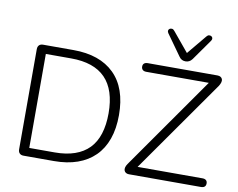

<svg xmlns="http://www.w3.org/2000/svg" viewBox="-95 -1072 1490 1201"><g transform="rotate(10 650.0 -471.5)"><path d="M126 0Q110 0 101 -9Q92 -18 92 -35V-670Q92 -687 101 -696Q110 -705 126 -705H319Q487 -705 578.5 -615Q670 -525 670 -353Q670 -267 646.5 -201Q623 -135 578 -90.5Q533 -46 468 -23Q403 0 319 0ZM153 -54H314Q387 -54 441.5 -73Q496 -92 532 -129Q568 -166 586 -222.5Q604 -279 604 -353Q604 -502 531.5 -576.5Q459 -651 314 -651H153ZM795 0Q784 0 776 -5Q768 -10 765 -18.5Q762 -27 764.5 -38Q767 -49 776 -62L1208 -678V-650H791Q776 -650 768 -657.5Q760 -665 760 -678Q760 -691 768 -698Q776 -705 791 -705H1234Q1246 -705 1254 -700Q1262 -695 1265 -686.5Q1268 -678 1265 -667Q1262 -656 1254 -643L822 -28V-55H1253Q1268 -55 1276 -48Q1284 -41 1284 -28Q1284 -14 1276 -7Q1268 0 1253 0ZM1021 -757Q1009 -757 998.5 -762Q988 -767 980 -779L885 -912Q879 -921 880.5 -928.5Q882 -936 888.5 -940Q895 -944 903.5 -943Q912 -942 919 -933L1021 -810L1123 -933Q1130 -942 1138.5 -943Q1147 -944 1153.5 -940Q1160 -936 1161.5 -928.5Q1163 -921 1157 -912L1063 -779Q1054 -767 1043.5 -762Q1033 -757 1021 -757Z"/></g></svg>

Font: Nunito ExtraLight Light
Style: Regular
Weight: 300
Version: Version 3.602